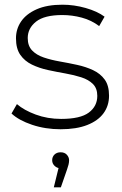

<svg xmlns="http://www.w3.org/2000/svg" viewBox="-20 -546 518 817"><path d="M238 4Q173 4 116.5 -15Q60 -34 29 -63L52 -103Q82 -77 132 -58.5Q182 -40 240 -40Q322 -40 358 -67Q394 -94 394 -138Q394 -170 375.5 -188.5Q357 -207 326 -217Q295 -227 258 -233.5Q221 -240 184 -248Q147 -256 116 -271Q85 -286 66.5 -312.5Q48 -339 48 -383Q48 -423 70 -455Q92 -487 136 -506.5Q180 -526 246 -526Q295 -526 344.5 -512Q394 -498 425 -475L402 -435Q369 -460 328 -471Q287 -482 245 -482Q169 -482 133.5 -454Q98 -426 98 -384Q98 -351 116.5 -331.5Q135 -312 166 -301.5Q197 -291 234 -284.5Q271 -278 308 -270Q345 -262 376 -247.5Q407 -233 425.5 -207.5Q444 -182 444 -139Q444 -96 420.5 -64Q397 -32 351 -14Q305 4 238 4ZM209 251 234 149 238 170Q223 170 212.5 160Q202 150 202 136Q202 121 212 111.5Q222 102 238 102Q255 102 264.5 112.5Q274 123 274 136Q274 145 271.5 155Q269 165 265 176L239 251Z"/></svg>

Font: Montserrat Thin Light
Style: Regular
Weight: 300
Version: Version 9.000